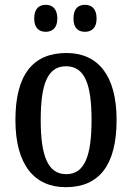

<svg xmlns="http://www.w3.org/2000/svg" viewBox="-20 -767 549 797"><path d="M333 -635C358 -635 381 -649 381 -690C381 -733 358 -747 333 -747C306 -747 285 -733 285 -690C285 -649 306 -635 333 -635ZM170 -635C195 -635 218 -649 218 -690C218 -733 195 -747 170 -747C144 -747 122 -733 122 -690C122 -649 144 -635 170 -635ZM253 10C391 10 464 -81 464 -269C464 -456 385 -547 256 -547C116 -547 44 -456 44 -269C44 -81 124 10 253 10ZM255 -44C178 -44 149 -121 149 -269C149 -417 177 -492 254 -492C332 -492 360 -417 360 -269C360 -121 332 -44 255 -44Z"/></svg>

Font: Noto Serif Sinhala Condensed Medium
Style: Regular
Weight: 500
Width: 3
Designer: Jelle Bosma - Monotype Design Team
Foundry: Monotype Imaging Inc.
Version: Version 2.007